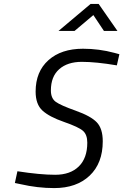

<svg xmlns="http://www.w3.org/2000/svg" viewBox="-20 -951 630 981"><path d="M577 -617Q471 -635 398 -635Q325 -635 282.5 -597.5Q240 -560 240 -489Q240 -449 264.5 -431Q289 -413 366.5 -385.5Q444 -358 474.5 -326Q505 -294 505 -229Q505 -117 438 -53.5Q371 10 257 10Q172 10 85 -10L56 -16L69 -76Q185 -58 262 -58Q339 -58 382.5 -100.5Q426 -143 426 -222Q426 -263 404 -282.5Q382 -302 307 -328Q232 -354 197 -386Q162 -418 162 -483Q162 -585 227.5 -643.5Q293 -702 404 -702Q486 -702 564 -681L590 -674ZM279 -793 443 -931H484L580 -793H511L457 -874L361 -793Z"/></svg>

Font: TitilliumWebItalic
Style: Italic
Weight: 400
Italic angle: -13°
Version: Version 1.001;PS 57.000;hotconv 1.0.70;makeotf.lib2.5.55311